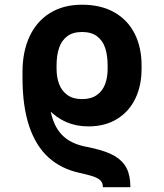

<svg xmlns="http://www.w3.org/2000/svg" viewBox="-20 -557 686 803"><path d="M312.4 165.9Q236.4 149.4 183.5 102Q130.6 54.7 102.3 -28.5Q74.1 -111.7 74.1 -232.7V-259.1L184.8 -241.6V-214.9Q181.1 -127.4 196.6 -72Q212 -16.7 246.5 14.2Q281 45 338.2 56.3Q345.8 57.6 351.8 58.9Q357.8 60.2 364.8 62Q426.4 75.7 460.2 95.7Q493.9 115.8 509.6 146.7Q525.3 177.6 525.3 225.9H410.3Q410.3 208.7 400.9 198.6Q391.5 188.5 371.3 181.4Q351 174.4 312.4 165.9ZM118.4 -189.8Q112.8 -199.8 105.1 -207.3Q97.3 -214.7 88.4 -221.3Q80.7 -229.9 77.3 -235.3Q73.9 -240.8 74.1 -246.7V-256.3Q74.1 -340.5 103.3 -403.8Q132.5 -467.2 188.6 -502.2Q244.7 -537.3 323.2 -537.3Q401.7 -537.3 457.9 -505.6Q514.1 -473.8 543.1 -416.4Q572.1 -359 572.1 -283.5V-268.9Q572.1 -199.5 546.2 -145.1Q520.2 -90.7 470 -59.6Q419.8 -28.4 350 -28.4Q299.7 -28.4 258.4 -46Q217.1 -63.6 182.3 -99.3Q147.5 -135.1 118.4 -189.8ZM430.1 -268.9V-283.5Q430.1 -324.3 420.3 -355.2Q410.5 -386.2 386.6 -404.7Q362.7 -423.2 323.2 -423.2Q284.6 -423.2 261 -405.3Q237.4 -387.4 227 -356.4Q216.6 -325.4 216.6 -283.5V-268.9Q216.6 -233.3 227.4 -205.1Q238.1 -176.8 261.8 -159.7Q285.5 -142.5 323.2 -142.5Q360.8 -142.5 384.9 -159.5Q408.9 -176.4 419.5 -204.8Q430.1 -233.1 430.1 -268.9Z"/></svg>

Font: Pretendard Variable
Style: Regular
Weight: 400
Designer: Base glyphs from Inter by Rasmus Andersson; Hangul glyphs from Noto Sans CJK(Source Han Sans) by Jang Soo-young and Kang
Foundry: Kil Hyung-jin
Version: Version 1.100;FEAKit 1.0